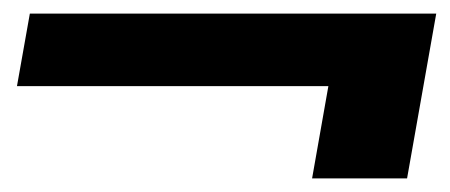

<svg xmlns="http://www.w3.org/2000/svg" viewBox="-20 -458 663 283"><path d="M440 -195 464 -331H5L24 -438H623L580 -195Z"/></svg>

Font: DM Sans 12pt ExtraBold
Style: Italic
Weight: 800
Italic angle: -10°
Version: Version 4.004;gftools[0.9.30]